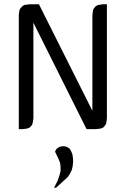

<svg xmlns="http://www.w3.org/2000/svg" viewBox="-20 -604 597 898"><path d="M67.9 0V-532.2L69.8 -549.8L71.8 -559.1L76.2 -565.9L85 -575.2L92.8 -580.1L102.1 -582L119.1 -584H162.1L412.1 -85.9V-532.2L414.1 -549.8L416 -559.1L419.9 -565.9L428.2 -575.2L437 -580.1L445.8 -582L462.9 -584H480V-50.8L478 -34.2L476.1 -24.9L471.2 -17.1L462.9 -7.8L455.1 -3.9L445.8 -2L428.2 0H384.8L136.2 -498V-50.8L133.8 -34.2L131.8 -24.9L127.9 -17.1L119.1 -7.8L110.8 -3.9L102.1 -2L85 0ZM232.9 273.9 250 240.2 258.8 213.9 263.2 196.8V175.8L261.2 158.2L252.9 137.2L237.8 106L238.8 102.1L244.1 92.8L250 87.9L257.8 83L262.2 82L271 80.1H279.8L289.1 82L293 83L300.8 87.9L307.1 92.8L312 102.1L317.9 115.2L319.8 125L321.8 141.1V155.8L319.8 173.8L315.9 190.9L305.2 211.9L301.8 216.8L295.9 225.1L242.2 273.9Z"/></svg>

Font: Petahja
Style: Regular
Weight: 400
Designer: T. Christopher White
Version: Version 1.1